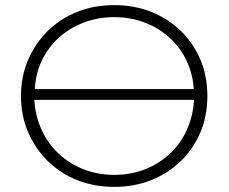

<svg xmlns="http://www.w3.org/2000/svg" viewBox="-20 -725 893 750"><path d="M426 5Q348 5 281.5 -21.5Q215 -48 166 -96.5Q117 -145 89.5 -209.5Q62 -274 62 -350Q62 -426 89.5 -490.5Q117 -555 166 -603.5Q215 -652 281.5 -678.5Q348 -705 426 -705Q505 -705 571 -678.5Q637 -652 686.5 -604Q736 -556 763 -491.5Q790 -427 790 -350Q790 -273 763 -208.5Q736 -144 686.5 -96Q637 -48 571 -21.5Q505 5 426 5ZM426 -42Q491 -42 546 -63.5Q601 -85 643 -124Q685 -163 709.5 -217Q734 -271 738 -335H114Q118 -271 143 -217Q168 -163 210 -124Q252 -85 307 -63.5Q362 -42 426 -42ZM116 -377H737Q733 -437 708.5 -488.5Q684 -540 642 -578Q600 -616 545 -637Q490 -658 426 -658Q363 -658 307.5 -637Q252 -616 210 -578Q168 -540 143.5 -488.5Q119 -437 116 -377Z"/></svg>

Font: Montserrat Thin Light
Style: Regular
Weight: 300
Version: Version 9.000